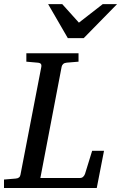

<svg xmlns="http://www.w3.org/2000/svg" viewBox="-35 -936 603 956"><path d="M446.8 0H-15.1V-42L43 -46.9Q64 -48.3 66.9 -65.9L170.9 -604Q172.4 -612.3 168.5 -617.7Q164.6 -623 151.9 -624L96.2 -628.9V-670.9H356V-628.9L296.9 -624Q285.6 -623 279.5 -617.2Q273.4 -611.3 272 -604L166 -49.8H362.8Q372.6 -49.8 378.7 -55.4Q384.8 -61 388.2 -69.8L423.8 -185.1H482.9ZM381.8 -746.1H302.7L204.6 -915.5H274.9L357.9 -823.2L476.6 -915.5H547.9Z"/></svg>

Font: Charis SIL Am
Style: Italic
Weight: 400
Italic angle: -11°
Foundry: SIL International
Version: Version 5.000